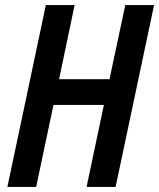

<svg xmlns="http://www.w3.org/2000/svg" viewBox="-20 -734 625 754"><path d="M9 0 160 -714H273L212 -423H410L472 -714H585L434 0H320L388 -322H190L122 0Z"/></svg>

Font: Noto Sans Condensed SemiBold
Style: Italic
Weight: 600
Width: 3
Italic angle: -12°
Designer: Monotype Design Team
Foundry: Monotype Imaging Inc.
Version: Version 2.013; ttfautohint (v1.8.4.7-5d5b)